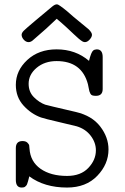

<svg xmlns="http://www.w3.org/2000/svg" viewBox="-20 -843 565 871"><path d="M51.8 -26.9V-170.9Q51.8 -203.1 82 -203.1Q97.2 -203.1 104.5 -195.6Q111.8 -188 112.3 -184.1Q112.8 -180.2 113.8 -168.9Q117.7 -109.9 163.8 -77.4Q210 -44.9 284.2 -44.9Q346.2 -44.9 380.6 -81.1Q415 -117.2 415 -161.1Q415 -196.3 391.6 -227.1Q368.2 -257.8 328.1 -270Q314 -273.9 248.5 -289.1Q183.1 -304.2 166 -310.1Q121.1 -326.2 86.4 -364.5Q51.8 -402.8 51.8 -458Q51.8 -522.9 103.8 -571Q155.8 -619.1 236.8 -619.1Q322.8 -619.1 383.8 -566.9Q393.6 -606.9 402.8 -613.8Q408.7 -618.7 418.9 -619.1Q445.8 -619.1 445.8 -584V-439Q445.8 -408.2 415 -408.2Q405.3 -408.2 399.2 -410.2Q393.1 -412.1 390.1 -418Q387.2 -423.8 385.5 -429Q383.8 -434.1 382.3 -444.1Q380.9 -454.1 378.9 -460.9Q351.1 -565.9 236.8 -565.9Q182.6 -565.9 146.2 -535.4Q109.9 -504.9 109.9 -462.9Q109.9 -425.8 134 -401.9Q158.2 -377.9 185.1 -368.2Q189.9 -366.2 324.2 -335Q397.5 -317.9 434.8 -269Q472.2 -220.2 472.2 -165Q472.2 -98.1 421.1 -45.2Q370.1 7.8 284.2 7.8Q181.2 7.8 112.8 -43Q111.8 -39.1 109.9 -31Q107.9 -22.9 106.9 -20Q106 -17.1 104 -11Q102.1 -4.9 100.1 -2.4Q98.1 0 95 2.9Q91.8 5.9 87.9 6.8Q84 7.8 79.1 7.8Q51.8 8.3 51.8 -26.9ZM78.1 -685.1Q78.1 -693.8 88.1 -703.9Q98.1 -713.9 141.1 -750Q184.1 -786.1 215.3 -812Q228.5 -823.2 237.3 -823.2H239.3Q246.1 -823.2 282.2 -793.9Q290 -787.1 313 -767.1Q354 -733.9 382.3 -710Q397.5 -694.8 397.2 -684.8Q397 -674.8 386.5 -663.3Q376 -651.9 365.2 -651.9Q359.4 -651.9 353.3 -655.5Q347.2 -659.2 337.2 -667.5Q327.1 -675.8 315.7 -687Q304.2 -698.2 282.7 -718Q261.2 -737.8 237.3 -757.8Q194.3 -715.8 132.3 -663.1Q121.1 -651.9 109.9 -651.9Q97.7 -651.9 87.9 -662.8Q78.1 -673.8 78.1 -685.1Z"/></svg>

Font: CMU Typewriter Text
Style: Light
Weight: 200
Version: Version 0.7.0